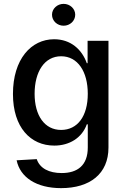

<svg xmlns="http://www.w3.org/2000/svg" viewBox="-20 -757 655 993"><path d="M296 216C445 216 541 142 541 6V-546H433V-430H429C404 -501 346 -554 260 -554C141 -554 47 -451 47 -271C47 -98 138 -4 261 -4C339 -4 404 -44 429 -114H434V6C434 98 381 138 299 138C234 138 186 114 170 66L66 72C84 160 168 216 296 216ZM159 -272C159 -386 210 -466 296 -466C382 -466 434 -387 434 -272C434 -156 381 -85 296 -85C211 -85 159 -159 159 -272ZM249 -681C249 -649 276 -624 309 -624C342 -624 369 -649 369 -681C369 -712 342 -737 309 -737C276 -737 249 -712 249 -681Z"/></svg>

Font: Wafeq Medium
Style: Regular
Weight: 500
Designer: Rasmus Andersson & Azza Alameddine
Foundry: Google & TypeTogether
Version: Version 3.000;January 28, 2025;FontCreator 15.0.0.3014 64-bi